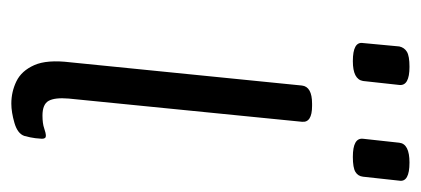

<svg xmlns="http://www.w3.org/2000/svg" viewBox="-222 -515 743 339"><g transform="rotate(90 149.5 -345.5)"><path d="M163 6Q142 6 123.5 -3Q105 -12 95 -34.5Q85 -57 90 -98L131 -507Q133 -525 163 -525H167Q197 -525 195 -507L154 -95Q152 -71 158 -60Q164 -49 184 -49Q198 -49 206.5 -52Q215 -55 220 -55Q225 -55 225 -48Q225 -45 224 -36.5Q223 -28 220 -17Q216 -5 197 0.5Q178 6 163 6ZM257 -597Q223 -597 225 -615L232 -679Q234 -697 267 -697Q302 -697 299 -679L292 -615Q291 -606 283.5 -601.5Q276 -597 257 -597ZM88 -597Q53 -597 56 -615L62 -679Q64 -688 71.5 -692.5Q79 -697 98 -697Q132 -697 130 -679L123 -615Q120 -597 88 -597Z"/></g></svg>

Font: Asap Semi Expanded Semi Expanded Light
Style: Italic
Weight: 300
Width: 6
Italic angle: -6°
Designer: Pablo Cosgaya
Foundry: Omnibus-Type
Version: Version 3.001; ttfautohint (v1.8.4.7-5d5b)